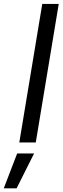

<svg xmlns="http://www.w3.org/2000/svg" viewBox="-74 -748 329 1008"><path d="M234.4 -727.5 113.8 0H27.3L147.9 -727.5ZM-54.2 240.7 16.1 57.6H105L13.2 240.7Z"/></svg>

Font: Inter 20pt
Style: Italic
Weight: 400
Italic angle: -9.3988°
Version: Version 4.001;git-66647c0bb